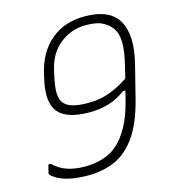

<svg xmlns="http://www.w3.org/2000/svg" viewBox="-110 -810 820 919"><g transform="rotate(-15 300.0 -350.0)"><path d="M393 -720Q519 -720 560.5 -645Q602 -570 567 -433L527 -274Q500 -167 456.5 -102Q413 -37 352.5 -8.5Q292 20 214 20Q144 20 98.5 5Q53 -10 34 -33Q32 -35 33 -41Q35 -50 37.5 -59.5Q40 -69 43 -80H55Q84 -51 122.5 -38Q161 -25 210 -25Q257 -25 298.5 -37.5Q340 -50 371 -77Q406 -107 433.5 -158Q461 -209 477 -273L491 -327H478Q442 -298 396.5 -284Q351 -270 299 -270Q187 -270 145.5 -319Q104 -368 129 -478L135 -505Q158 -606 225 -663Q292 -720 393 -720ZM182 -353Q198 -332 228 -323.5Q258 -315 307 -315Q359 -315 406.5 -331.5Q454 -348 505 -382L517 -432Q536 -507 535.5 -553Q535 -599 514 -627Q498 -648 470 -663Q442 -678 388 -678Q316 -678 259.5 -633.5Q203 -589 185 -505L180 -482Q168 -427 169.5 -398.5Q171 -370 182 -353Z"/></g></svg>

Font: Recursive Mn Lnr St Lt
Style: Italic
Weight: 300
Italic angle: -15°
Monospace: yes
Version: Version 1.079;hotconv 1.0.112;makeotfexe 2.5.65598; ttfautoh